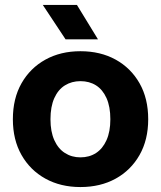

<svg xmlns="http://www.w3.org/2000/svg" viewBox="-20 -744 651 776"><path d="M305 12Q225 12 163.5 -22Q102 -56 67 -117.5Q32 -179 32 -262Q32 -346 67 -407.5Q102 -469 163.5 -503Q225 -537 305 -537Q386 -537 447.5 -503Q509 -469 544 -407.5Q579 -346 579 -262Q579 -179 544 -117.5Q509 -56 447.5 -22Q386 12 305 12ZM305 -108Q341 -108 368 -125.5Q395 -143 410.5 -177.5Q426 -212 426 -262Q426 -313 410.5 -347.5Q395 -382 368 -399Q341 -416 305 -416Q270 -416 242.5 -399Q215 -382 199.5 -347.5Q184 -313 184 -262Q184 -212 199.5 -177.5Q215 -143 242.5 -125.5Q270 -108 305 -108ZM291 -724 376 -585H245L153 -724Z"/></svg>

Font: TikTok Sans 24pt
Style: Bold
Weight: 700
Version: Version 4.000